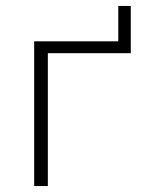

<svg xmlns="http://www.w3.org/2000/svg" viewBox="-20 -626 478 646"><path d="M95 0V-487H378V-606H420V-447H141V0Z"/></svg>

Font: Nunito Sans 10pt ExtraLight
Style: Regular
Weight: 250
Designer: Vernon Adams
Foundry: Vernon Adams
Version: Version 3.101;gftools[0.9.27]